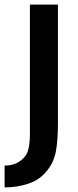

<svg xmlns="http://www.w3.org/2000/svg" viewBox="-38 -650 341 835"><path d="M214 -630V-115Q214 -39 205 8.5Q196 56 166 93Q134 133 85 149Q36 165 -18 165V70Q10 70 29.5 61.5Q49 53 63 39Q81 22 86.5 -5Q92 -32 92 -64V-630Z"/></svg>

Font: Mukta Malar SemiBold
Style: Regular
Weight: 600
Designer: Aadarsh Rajan, Girish Dalvi, Yashodeep Gholap
Foundry: Ek Type
Version: Version 2.538;PS 1.000;hotconv 16.6.51;makeotf.lib2.5.65220;